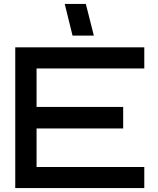

<svg xmlns="http://www.w3.org/2000/svg" viewBox="-20 -962 806 982"><path d="M58 0V-720H718V-612H167V-415H610V-305H167V-108H718V0ZM351 -780 311 -942H419L460 -780Z"/></svg>

Font: Orbitron Medium
Style: Regular
Weight: 500
Designer: Matt McInerney
Foundry: The League of Moveable Type
Version: Version 2.001